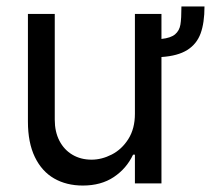

<svg xmlns="http://www.w3.org/2000/svg" viewBox="-20 -574 660 601"><path d="M485.4 -395.5V0H402.3V-89.8H396.5Q376 -46.4 336.2 -19.8Q296.4 6.8 239.3 6.8Q188 6.8 149.4 -15.4Q110.8 -37.6 89.1 -82.5Q67.4 -127.4 67.4 -193.4V-530.3H151.4V-199.2Q151.4 -161.6 166 -133.3Q180.7 -105 206.8 -89.6Q232.9 -74.2 266.6 -74.2Q298.3 -74.2 329.8 -90.3Q361.3 -106.4 381.8 -138.9Q402.3 -171.4 402.3 -217.8V-530.3H485.4V-452.1Q514.6 -455.1 528.1 -466.6Q541.5 -478 544.7 -496.8Q547.9 -515.6 547.9 -553.7H620.1Q620.1 -502.4 607.9 -469.2Q595.7 -436 566.2 -417.5Q536.6 -398.9 485.4 -395.5Z"/></svg>

Font: Pretendard
Style: Regular
Weight: 400
Designer: Base glyphs from Inter by Rasmus Andersson; Hangeul glyphs from Noto Sans CJK(Source Han Sans) by Jang Soo-young and Kan
Foundry: Kil Hyung-jin
Version: Version 1.309